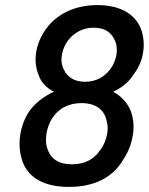

<svg xmlns="http://www.w3.org/2000/svg" viewBox="-20 -728 586 756"><path d="M501 -271C492 -311 466 -344 426 -367C460 -383 488 -405 506 -435C525 -459 538 -488 543 -519C545 -530 546 -541 546 -551C546 -570 543 -587 539 -602C520 -669 457 -708 364 -708C274 -708 198 -672 155 -605C135 -575 120 -535 120 -494C120 -470 125 -449 133 -430C143 -402 163 -382 192 -367C149 -347 113 -318 90 -282C75 -257 65 -230 60 -199C58 -186 57 -174 57 -162C57 -141 60 -121 65 -104C84 -33 148 8 251 8C351 8 423 -29 463 -96C483 -125 498 -161 503 -196C505 -206 506 -217 506 -228C506 -243 504 -258 501 -271ZM246 -566C270 -600 308 -619 348 -619C397 -619 421 -597 434 -565C438 -555 440 -543 440 -529C440 -506 430 -477 414 -455C390 -425 359 -406 314 -406C275 -406 245 -423 231 -455C225 -466 222 -479 222 -494C222 -500 223 -506 224 -513C227 -531 235 -551 246 -566ZM374 -136C350 -101 314 -81 263 -81C213 -81 182 -101 169 -136C164 -148 161 -162 161 -177C161 -185 162 -193 163 -202C167 -225 174 -242 182 -257C207 -299 248 -322 300 -322C357 -322 389 -297 399 -256C402 -245 404 -235 404 -224C404 -193 392 -160 374 -136Z"/></svg>

Font: Arthouse Owned Medium
Style: Italic
Weight: 500
Italic angle: -10°
Designer: Jeremy Tribby
Foundry: Tribby Type
Version: Version 1.000;PS 001.000;hotconv 1.0.88;makeotf.lib2.5.64775